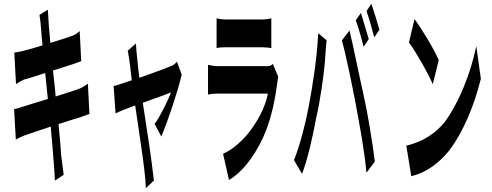

<svg xmlns="http://www.w3.org/2000/svg" viewBox="-20 -876 2580 1007"><path d="M196 -718C197 -701 199 -673 203 -638C158 -624 116 -612 97 -608C81 -604 68 -602 55 -600L64 -435C79 -445 90 -451 104 -458C124 -463 169 -477 217 -493C222 -449 226 -403 231 -357C175 -340 122 -323 98 -316C85 -311 65 -305 54 -304L63 -144C74 -150 87 -157 107 -165C132 -174 188 -193 246 -212C253 -132 259 -66 261 -34C264 -4 266 32 268 71L314 41C309 6 305 -31 301 -61C299 -94 294 -154 287 -225C334 -241 378 -254 404 -262C423 -268 439 -276 449 -278L441 -437C430 -429 416 -419 397 -411C372 -402 323 -386 272 -370C268 -416 263 -462 258 -506L370 -542C383 -546 398 -553 406 -555L398 -713C389 -705 377 -695 362 -689C341 -681 293 -666 244 -651C240 -694 237 -727 236 -743C234 -768 232 -805 231 -825L187 -798C191 -773 194 -748 196 -718Z M693 -648 650 -610C655 -586 659 -559 662 -533C664 -512 667 -486 671 -455C644 -446 624 -439 617 -437C602 -431 590 -428 576 -425L586 -281C599 -289 641 -305 689 -323C708 -190 731 -44 737 15C741 45 744 82 745 111L787 71C784 50 779 -2 776 -19C770 -73 748 -208 729 -337C797 -362 866 -386 877 -391C860 -348 822 -268 791 -226L826 -160C860 -239 912 -395 933 -484L908 -553C903 -546 895 -539 889 -535C871 -525 782 -493 711 -468C706 -506 702 -539 700 -566C697 -592 694 -621 693 -648Z M1116 -780V-624C1129 -627 1145 -628 1161 -628H1357C1374 -628 1391 -626 1403 -624V-780C1391 -776 1373 -774 1357 -774H1161C1145 -774 1129 -776 1116 -780ZM1071 -380C1089 -384 1108 -385 1120 -385H1385C1376 -339 1356 -289 1326 -240C1283 -168 1221 -102 1150 -69L1181 68C1244 31 1307 -42 1359 -153C1397 -236 1419 -330 1432 -426L1439 -474L1411 -541C1405 -534 1395 -529 1383 -529H1120C1106 -529 1089 -532 1071 -536Z M1873 -808 1846 -770C1860 -731 1877 -672 1887 -631L1914 -671C1903 -706 1885 -771 1873 -808ZM1522 -36 1564 36C1592 -36 1620 -156 1638 -256C1659 -344 1677 -475 1684 -550C1686 -573 1689 -633 1693 -665L1649 -702C1642 -568 1621 -433 1599 -317C1582 -226 1554 -117 1522 -36ZM1773 -664C1795 -587 1826 -434 1846 -328C1866 -219 1890 -98 1902 30L1946 -29C1933 -133 1906 -296 1886 -382C1865 -473 1833 -636 1813 -716ZM1902 -818C1916 -780 1932 -721 1943 -680L1970 -720C1960 -754 1941 -818 1928 -856Z M2154 -776 2125 -653C2163 -602 2225 -492 2250 -434L2281 -561C2253 -625 2189 -729 2154 -776ZM2111 -112 2137 48C2221 28 2284 -24 2334 -84C2409 -182 2467 -321 2502 -463L2478 -634C2449 -493 2388 -338 2311 -234C2264 -177 2198 -132 2111 -112Z"/></svg>

Font: 寒蝉无机体 CompactMedium
Style: Regular
Weight: 500
Width: 3
Designer: ChillTanhei {Warren2060}; 
Source Han Sans {Ryoko NISHIZUKA 西塚涼子 (kana, bopomofo & ideographs); Paul D. Hunt (Latin, Gre
Foundry: ChillType&Adobe
Version: Version 1.000;Glyphs 3.1.1 (3135)